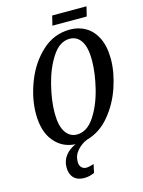

<svg xmlns="http://www.w3.org/2000/svg" viewBox="-154 -931 936 1259"><g transform="rotate(-15 314.0 -302.0)"><path d="M242 127Q242 150 254.5 164Q267 178 287 178Q306 178 339 167L327 224Q293 240 257 240Q212 240 187 214.5Q162 189 162 143Q162 98 187.5 64.5Q213 31 258 11Q169 6 114 -61.5Q59 -129 59 -248Q59 -352 102 -463.5Q145 -575 226.5 -650Q308 -725 417 -725Q476 -725 523.5 -697Q571 -669 599 -611.5Q627 -554 627 -469Q627 -380 593 -279Q559 -178 493.5 -100Q428 -22 338 2Q301 17 271.5 49.5Q242 82 242 127ZM285 -48Q353 -48 403 -122.5Q453 -197 479 -302.5Q505 -408 505 -494Q505 -581 477 -624Q449 -667 399 -667Q332 -667 282 -592Q232 -517 205.5 -411.5Q179 -306 179 -221Q179 -134 208 -91Q237 -48 285 -48ZM329 -844H562L546 -779H313Z"/></g></svg>

Font: Noto Serif CondSemiBold
Style: Italic
Weight: 600
Width: 3
Italic angle: -12°
Designer: Monotype Design Team
Foundry: Monotype Imaging Inc.
Version: Version 1.001